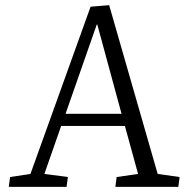

<svg xmlns="http://www.w3.org/2000/svg" viewBox="-20 -724 719 744"><path d="M403 -704 591 -50 676 -38 671 0H427L432 -38L515 -50L464 -236H217L152 -50L243 -38L238 0H14L19 -38L98 -50L331 -698ZM234 -283H451L357 -629H355Z"/></svg>

Font: Literata Light
Style: Italic
Weight: 300
Italic angle: -2°
Designer: Latin by Veronika Burian and Jose Scaglione. Greek by Irene Vlachou. Cyrillic by Vera Evstafieva
Foundry: TypeTogether
Version: Version 3.103;gftools[0.9.29]